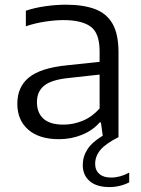

<svg xmlns="http://www.w3.org/2000/svg" viewBox="-20 -570 588 798"><path d="M225 8.5Q143 8.5 97.5 -31Q52 -70.5 52 -139Q52 -209 100.5 -248.2Q149 -287.5 257.5 -298.5L394 -313V-356.5Q394 -433 356.2 -459.8Q318.5 -486.5 244 -486.5Q211 -486.5 169.8 -480.5Q128.5 -474.5 87.5 -461V-525.5Q124.5 -538 169 -544.2Q213.5 -550.5 253.5 -550.5Q325.5 -550.5 374.2 -532.5Q423 -514.5 447.8 -471.2Q472.5 -428 472.5 -352.5V0Q419 27 397.2 53.2Q375.5 79.5 375.5 111Q375.5 137.5 392.8 152.8Q410 168 441.5 168Q479 168 517 147.5V188Q478.5 207.5 434.5 207.5Q381.5 207.5 352.8 182.8Q324 158 324 116Q324 80.5 343.5 50.5Q363 20.5 407 -6L399.5 -61H394Q365.5 -28 320.8 -9.8Q276 8.5 225 8.5ZM133.5 -145.5Q133.5 -101 160.8 -76.5Q188 -52 244 -52Q284.5 -52 323.5 -68Q362.5 -84 394 -119V-260L262.5 -245.5Q192.5 -238 163 -213.5Q133.5 -189 133.5 -145.5Z"/></svg>

Font: Encode Sans Semi Expanded
Style: Regular
Weight: 400
Width: 6
Designer: Multiple Designers
Foundry: Impallari Type
Version: Version 3.000; ttfautohint (v1.8.3) -l 8 -r 50 -G 200 -x 14 